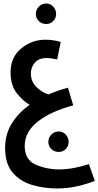

<svg xmlns="http://www.w3.org/2000/svg" viewBox="-20 -797 557 1088"><path d="M517 228 484 133Q444 146 400.5 154.5Q357 163 312 163Q245 163 182.5 136Q120 109 120 30Q120 -50 194 -108Q268 -166 395 -200L365 -300Q306 -284 255 -262Q221 -271 188 -302.5Q155 -334 155 -381Q155 -416 177.5 -442Q200 -468 243 -468Q260 -468 275 -465.5Q290 -463 304 -460L324 -559Q282 -572 237 -572Q159 -572 98.5 -521Q38 -470 40 -382Q41 -312 75.5 -268.5Q110 -225 148 -203Q84 -158 46.5 -97Q9 -36 9 42Q9 132 52.5 182Q96 232 163.5 251.5Q231 271 303 271Q365 271 421.5 257.5Q478 244 517 228ZM242 -661Q265 -661 281.5 -677.5Q298 -694 298 -718Q298 -742 281.5 -759.5Q265 -777 242 -777Q217 -777 200 -759.5Q183 -742 183 -718Q183 -694 200 -677.5Q217 -661 242 -661ZM313 64Q336 64 352.5 47.5Q369 31 369 7Q369 -17 352.5 -34.5Q336 -52 313 -52Q288 -52 271 -34.5Q254 -17 254 7Q254 31 271 47.5Q288 64 313 64Z"/></svg>

Font: Noto Sans Arabic UI ExtraCondensed Semi
Style: Regular
Weight: 600
Width: 3
Designer: Nadine Chahine - Monotype Design Team
Foundry: Monotype Imaging Inc.
Version: Version 1.900